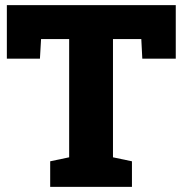

<svg xmlns="http://www.w3.org/2000/svg" viewBox="-20 -731 713 751"><path d="M496.1 -100.1V0H176.3V-100.1L250.5 -115.7V-578.1H140.6L136.2 -501.5H6.8V-710.9H667.5V-501.5H536.6L532.7 -578.1H421.9V-115.7Z"/></svg>

Font: Hanuman Black
Style: Regular
Weight: 900
Designer: Danh Hong
Version: Version 8.002; ttfautohint (v1.8.3)